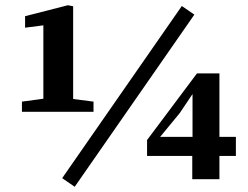

<svg xmlns="http://www.w3.org/2000/svg" viewBox="-20 -684 949 735"><path d="M64 -256V-295L146 -306V-587L76 -578V-622L240 -664L260 -660V-305L338 -295V-256ZM266 31 218 -2 676 -661 724 -628ZM716 2V-87H543V-148L734 -403H820V-160H883V-87H820V2ZM668 -251 593 -160H717V-324Z"/></svg>

Font: Source Serif 4 SmText
Style: Bold
Weight: 700
Designer: Frank Grießhammer
Foundry: Adobe
Version: Version 4.005;hotconv 1.1.0;makeotfexe 2.6.0